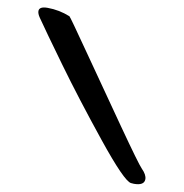

<svg xmlns="http://www.w3.org/2000/svg" viewBox="-79 -840 818 855"><g transform="rotate(10 329.5 -412.5)"><path d="M41 -716Q30 -732 30 -744Q30 -765 68 -765Q120 -765 170 -745Q174 -743 274 -599Q374 -455 481 -302.5Q588 -150 605 -133Q629 -109 629 -89Q629 -60 582 -60Q580 -60 576 -60.5Q572 -61 569 -61Q538 -64 406.5 -227.5Q275 -391 176.5 -526.5Q78 -662 41 -716Z"/></g></svg>

Font: KleponIjo
Style: Ijo
Weight: 400
Designer: Aprian Dwi Nur Sembada & Aurellia CItra
Version: Version 001.000